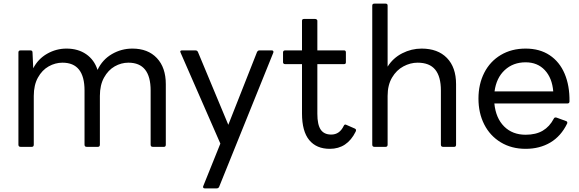

<svg xmlns="http://www.w3.org/2000/svg" viewBox="-20 -788 3208 1063"><path d="M82 13V-498Q82 -509 94 -509H148Q160 -509 160 -498L164 -410Q191 -462 241 -490.5Q291 -519 348 -519Q412 -519 457 -488Q502 -457 520 -401Q547 -458 599.5 -488.5Q652 -519 713 -519Q799 -519 848.5 -466.5Q898 -414 898 -322V13Q898 25 888 25H826Q814 25 814 13V-287Q814 -441 691 -441Q651 -441 615 -420.5Q579 -400 556 -358.5Q533 -317 533 -257V13Q533 25 522 25H460Q448 25 448 13V-287Q448 -441 326 -441Q286 -441 249.5 -420.5Q213 -400 190 -358.5Q167 -317 167 -257V13Q167 25 156 25H94Q82 25 82 13Z M1105 243 1200 7 980 -496Q978 -500 978 -502Q978 -509 988 -509H1062Q1072 -509 1076 -500L1244 -97L1403 -500Q1408 -509 1416 -509H1485Q1491 -509 1493 -505Q1495 -501 1493 -496L1193 247Q1189 255 1179 255H1114Q1108 255 1105.5 251.5Q1103 248 1105 243Z M1652 -160V-433H1558Q1553 -433 1550 -436Q1547 -439 1547 -443V-498Q1547 -503 1550 -506Q1553 -509 1558 -509H1652V-673Q1652 -683 1663 -683H1725Q1730 -683 1733.5 -680Q1737 -677 1737 -673V-509H1885Q1895 -509 1895 -498V-443Q1895 -433 1885 -433H1737V-158Q1737 -98 1755.5 -70.5Q1774 -43 1814 -43Q1860 -43 1883 -91Q1888 -102 1897 -97L1945 -76Q1955 -71 1949 -59Q1902 36 1806 36Q1732 36 1692 -12.5Q1652 -61 1652 -160Z M2041 13V-757Q2041 -768 2053 -768H2115Q2126 -768 2126 -757V-419Q2156 -467 2207 -493Q2258 -519 2314 -519Q2404 -519 2454.5 -467Q2505 -415 2505 -322V13Q2505 25 2495 25H2433Q2421 25 2421 13V-287Q2421 -364 2389.5 -402.5Q2358 -441 2292 -441Q2252 -441 2213.5 -420.5Q2175 -400 2150.5 -358.5Q2126 -317 2126 -257V13Q2126 25 2115 25H2053Q2041 25 2041 13Z M2629 -242Q2629 -322 2661 -385Q2693 -448 2752.5 -483.5Q2812 -519 2890 -519Q2968 -519 3023 -482.5Q3078 -446 3106 -380Q3134 -314 3133 -227Q3133 -215 3121 -215H2717Q2725 -134 2771 -88Q2817 -42 2890 -42Q2947 -42 2985 -64.5Q3023 -87 3046 -131Q3050 -140 3061 -137L3113 -118Q3118 -117 3120 -113Q3122 -109 3120 -104Q3086 -34 3027 1Q2968 36 2890 36Q2812 36 2752.5 0Q2693 -36 2661 -99Q2629 -162 2629 -242ZM2718 -282H3043Q3037 -356 2996.5 -399.5Q2956 -443 2890 -443Q2821 -443 2774.5 -400Q2728 -357 2718 -282Z"/></svg>

Font: LINE Seed JP_TTF Regular
Style: Regular
Weight: 400
Designer: LINE & Fontrix & Fontworks
Version: Version 1.002